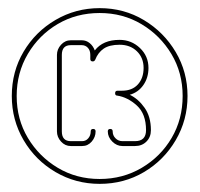

<svg xmlns="http://www.w3.org/2000/svg" viewBox="-20 -810 491 472"><path d="M225 -358Q166 -358 116.5 -387Q67 -416 38 -465.5Q9 -515 9 -574Q9 -634 38 -683Q67 -732 116.5 -761Q166 -790 225 -790Q285 -790 334 -760.5Q383 -731 412 -682Q441 -633 441 -574Q441 -515 412 -465.5Q383 -416 334 -387Q285 -358 225 -358ZM21 -574Q21 -517 48.5 -471Q76 -425 122 -397.5Q168 -370 225 -370Q282 -370 328.5 -397.5Q375 -425 402 -471Q429 -517 429 -574Q429 -631 401.5 -677Q374 -723 328 -750.5Q282 -778 225 -778Q168 -778 122 -751Q76 -724 48.5 -677.5Q21 -631 21 -574ZM154 -451Q140 -451 130 -462Q120 -473 120 -487V-675Q120 -689 130 -700Q140 -711 154 -711H181Q192 -711 200.5 -704Q209 -697 213 -686Q233 -712 274 -712Q303 -712 324 -692Q345 -672 345 -643Q345 -619 332.5 -601Q320 -583 299 -577Q320 -567 335.5 -545Q351 -523 351 -490Q351 -473 340 -462Q329 -451 312 -451H281Q267 -451 256 -462Q245 -473 245 -487Q245 -493 251 -493Q257 -493 257 -487Q257 -477 264 -470Q271 -463 281 -463H312Q339 -463 339 -490Q339 -530 316.5 -550.5Q294 -571 268 -575Q263 -575 263 -581Q263 -587 269 -587H280Q305 -587 319 -602.5Q333 -618 333 -643Q333 -668 316.5 -684Q300 -700 274 -700Q249 -700 235 -690.5Q221 -681 214 -663Q212 -659 208 -659Q202 -659 202 -665V-675Q202 -686 196 -692.5Q190 -699 181 -699H154Q132 -699 132 -675V-487Q132 -463 154 -463H182Q191 -463 197 -470Q203 -477 203 -487Q203 -493 209 -493Q215 -493 215 -487Q215 -473 205.5 -462Q196 -451 182 -451Z"/></svg>

Font: Moirai One
Style: Regular
Weight: 400
Designer: Jiyeon Park
Foundry: JAMO
Version: Version 1.000; ttfautohint (v1.8.4.7-5d5b);gftools[0.9.29]